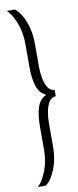

<svg xmlns="http://www.w3.org/2000/svg" viewBox="-99 -776 392 959"><g transform="rotate(-10 97.0 -296.5)"><path d="M11 150Q26 136 37 117Q48 98 56.5 75Q65 52 69.5 26Q74 0 74 -28V-147Q74 -204 86.5 -242.5Q99 -281 129 -294V-299Q99 -312 86.5 -350.5Q74 -389 74 -447V-566Q74 -593 69.5 -619Q65 -645 56.5 -668Q48 -691 37 -710Q26 -729 11 -743H52Q68 -731 80.5 -711.5Q93 -692 102.5 -667Q112 -642 116.5 -614.5Q121 -587 121 -558V-440Q121 -410 126.5 -381Q132 -352 144.5 -333Q157 -314 178 -313V-281Q156 -280 144 -261Q132 -242 126.5 -213.5Q121 -185 121 -153V-35Q121 -7 116.5 21Q112 49 102.5 74Q93 99 80.5 118.5Q68 138 52 150Z"/></g></svg>

Font: Saira UltraCondensed Light
Style: Regular
Weight: 300
Width: 1
Designer: Hector Gatti with collaboration of the Omnibus-Type team
Foundry: Omnibus-Type
Version: Version 1.101